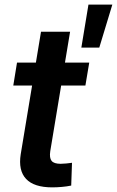

<svg xmlns="http://www.w3.org/2000/svg" viewBox="-20 -807 507 832"><path d="M366.7 -535.6 350.1 -436.5H37.6L53.7 -535.6ZM157.7 -669.4H283.7L197.8 -151.9Q193.4 -122.6 203.6 -109.9Q213.9 -97.2 242.7 -97.2Q252.4 -97.2 267.3 -98.6Q282.2 -100.1 292 -101.6L288.6 -2.9Q270.5 1 248.8 2.9Q227.1 4.9 206.1 4.9Q127.4 4.9 93 -31.7Q58.6 -68.4 69.8 -138.7ZM332.5 -600.6 363.3 -787.1H466.8L410.2 -600.6Z"/></svg>

Font: Inter 20pt SemiBold
Style: Italic
Weight: 600
Italic angle: -9.3988°
Version: Version 4.001;git-66647c0bb